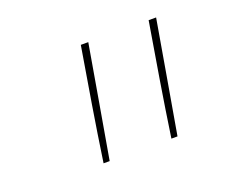

<svg xmlns="http://www.w3.org/2000/svg" viewBox="-67 -873 634 532"><g transform="rotate(-20 250.0 -607.0)"><path d="M158 -442Q170 -524 183.5 -606.5Q197 -689 211 -772H233Q219 -689 204.5 -606.5Q190 -524 176 -442ZM358 -442Q370 -524 383.5 -606.5Q397 -689 411 -772H433Q419 -689 404.5 -606.5Q390 -524 376 -442Z"/></g></svg>

Font: Iosevka Thin Oblique
Style: Regular
Weight: 100
Italic angle: -9°
Monospace: yes
Designer: Belleve Invis
Foundry: Belleve Invis
Version: Version 32.5.0; ttfautohint (v1.8.4)